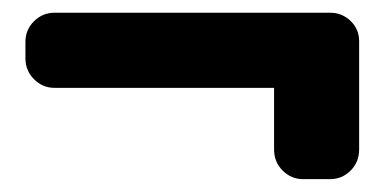

<svg xmlns="http://www.w3.org/2000/svg" viewBox="-20 -480 605 302"><path d="M20 -388.2V-414.1Q20 -433.1 33.4 -446.5Q46.9 -460 65.9 -460H499Q518.1 -460 531.5 -447Q544.9 -434.1 544.9 -415V-245.1Q544.9 -225.1 531.5 -211.7Q518.1 -198.2 499 -198.2H457Q438 -198.2 424.6 -211.7Q411.1 -225.1 411.1 -245.1V-341.8H65.9Q46.9 -341.8 33.4 -355.5Q20 -369.1 20 -388.2Z"/></svg>

Font: Days One
Style: Regular
Weight: 400
Designer: Alexander Kalachev, Alexey Maslov, Jovanny Lemonad
Foundry: Alexander Kalachev, Alexey Maslov, Jovanny Lemonad
Version: Version 1.002